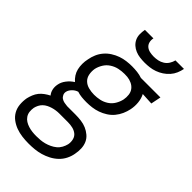

<svg xmlns="http://www.w3.org/2000/svg" viewBox="-308 -837 1147 1147"><g transform="rotate(45 265.0 -264.0)"><path d="M182 222Q154 222 126.5 218.5Q99 215 74.5 206Q50 197 29 181.5Q8 166 -4.5 143.5Q-17 121 -19.5 93.5Q-22 66 -17 38Q-13 21 -6 3.5Q1 -14 12.5 -28.5Q24 -43 40 -54.5Q56 -66 72 -74Q60 -88 55.5 -107.5Q51 -127 55 -148Q59 -173 76.5 -196Q94 -219 118 -234Q103 -247 92 -264Q81 -281 76.5 -300.5Q72 -320 72 -341.5Q72 -363 77 -385Q81 -408 90.5 -430.5Q100 -453 116.5 -472.5Q133 -492 155 -506Q177 -520 200 -528Q223 -536 246.5 -539Q270 -542 293 -542Q315 -542 337 -539.5Q359 -537 379 -530H544L531 -466L455 -470Q468 -445 471 -415Q474 -385 468 -355Q463 -331 453 -308.5Q443 -286 427 -266.5Q411 -247 389 -233Q367 -219 344 -211Q321 -203 297.5 -200Q274 -197 251 -197Q230 -197 210.5 -199Q191 -201 173 -207Q163 -204 155 -199Q147 -194 140 -187Q133 -180 128 -172Q123 -164 121 -155Q118 -142 123.5 -130Q129 -118 139 -111.5Q149 -105 161.5 -102.5Q174 -100 187 -99H257Q281 -99 305 -96Q329 -93 350 -84Q371 -75 388.5 -60Q406 -45 415 -24.5Q424 -4 425 20Q426 44 421 69Q417 93 405 117Q393 141 373.5 159.5Q354 178 330 190.5Q306 203 281.5 210Q257 217 232 219.5Q207 222 182 222ZM252 -261Q275 -261 299 -266Q323 -271 344.5 -285Q366 -299 379 -321Q392 -343 397 -366Q401 -387 398.5 -407.5Q396 -428 384.5 -443Q373 -458 355 -466.5Q337 -475 317 -477L293 -478Q270 -478 246 -473Q222 -468 200 -454Q178 -440 164.5 -418Q151 -396 146 -373Q142 -349 146.5 -326Q151 -303 166.5 -288Q182 -273 205 -267Q228 -261 252 -261ZM182 158Q199 158 216.5 156.5Q234 155 251 150.5Q268 146 285 138Q302 130 316 118.5Q330 107 339 90.5Q348 74 352 57Q356 36 351 16.5Q346 -3 331.5 -14.5Q317 -26 297.5 -30.5Q278 -35 257 -35H184Q171 -35 157 -33Q143 -31 129.5 -27Q116 -23 103 -16.5Q90 -10 79.5 0Q69 10 62.5 23Q56 36 53 49Q50 67 52 83.5Q54 100 63 113.5Q72 127 85.5 135.5Q99 144 115 149Q131 154 147.5 156Q164 158 182 158ZM330 -610Q310 -610 290 -612.5Q270 -615 252 -622.5Q234 -630 220 -642.5Q206 -655 198 -672Q190 -689 189.5 -709Q189 -729 193 -750H265Q261 -733 265 -717Q269 -701 281 -691Q293 -681 309.5 -677.5Q326 -674 343 -674Q360 -674 377.5 -677.5Q395 -681 411 -691Q427 -701 437 -717Q447 -733 451 -750H523Q519 -729 510.5 -709Q502 -689 487 -672Q472 -655 453 -642.5Q434 -630 413 -622.5Q392 -615 371 -612.5Q350 -610 330 -610Z"/></g></svg>

Font: Lode Term
Style: Italic
Weight: 400
Italic angle: -11°
Monospace: yes
Designer: Belleve Invis
Foundry: Belleve Invis
Version: Version 29.2.0